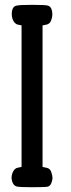

<svg xmlns="http://www.w3.org/2000/svg" viewBox="-20 -784 297 804"><path d="M50.8 -2.9Q31.2 -7.8 28.3 -39.1Q28.3 -48.8 32.2 -59.6Q40 -80.1 55.7 -82Q55.7 -82 70.3 -85Q70.3 -85 70.3 -677.7L55.7 -680.7Q40 -683.6 32.2 -705.1Q29.3 -714.8 29.3 -724.6Q29.3 -757.8 50.8 -760.7Q63.5 -763.7 116.2 -763.7Q168 -763.7 179.7 -760.7Q199.2 -755.9 199.2 -721.7Q199.2 -711.9 193.8 -697.8Q188.5 -683.6 173.8 -680.7Q168.9 -679.7 158.2 -677.7V-85Q163.1 -84 176.3 -81.1Q189.5 -78.1 194.3 -64.5Q199.2 -50.8 199.7 -41Q200.2 -31.2 195.3 -18.1Q190.4 -4.9 179.7 -2.4Q168.9 0 115.7 0Q62.5 0 50.8 -2.9Z"/></svg>

Font: Semi-Sweet
Style: Book
Weight: 400
Designer: Walter E Stewart
Version: 0.5